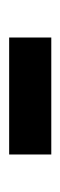

<svg xmlns="http://www.w3.org/2000/svg" viewBox="128 -466 135 432"><g transform="rotate(90 196.0 -250.5)"><path d="M64.9 -203.1V-297.9H328.1V-203.1Z"/></g></svg>

Font: Linguistics Pro
Style: Bold
Weight: 700
Designer: Stefan Peev, Context Ltd
Foundry: Stefan Peev, Context Ltd
Version: Version 001.000